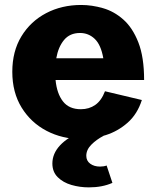

<svg xmlns="http://www.w3.org/2000/svg" viewBox="-20 -561 646 793"><path d="M315.4 13.2Q237.3 13.2 172.6 -20.5Q107.9 -54.2 69.3 -116.7Q30.8 -179.2 30.8 -264.6Q30.8 -349.1 68.4 -410.9Q106 -472.7 170.4 -506.6Q234.9 -540.5 315.4 -540.5Q359.4 -540.5 405.3 -527.3Q451.2 -514.2 489.5 -480.2Q527.8 -446.3 551.5 -385.7Q575.2 -325.2 575.2 -230.5H209.5Q214.8 -174.8 240 -142.3Q265.1 -109.9 314 -109.9Q348.1 -109.9 373.5 -127.7Q398.9 -145.5 413.6 -184.1L565.9 -147.9Q547.4 -89.8 507.3 -54.4Q467.3 -19 416.7 -2.9Q366.2 13.2 315.4 13.2ZM310.5 -424.8Q268.6 -424.8 244.6 -396Q220.7 -367.2 212.4 -320.3H406.7Q397 -376 371.3 -400.4Q345.7 -424.8 310.5 -424.8ZM347.2 212.9Q309.6 212.9 275.1 202.9Q240.7 192.9 218.5 170.9Q196.3 148.9 196.3 114.3Q196.3 32.7 321.8 -21H344.2V0H407.7Q377.9 15.6 357.2 36.6Q336.4 57.6 336.4 82.5Q336.4 103 352.5 115Q368.7 127 393.1 127Q408.7 127 420.4 122.6L444.3 194.3Q402.3 212.9 347.2 212.9Z"/></svg>

Font: Schibsted Grotesk ExtraBold
Style: Regular
Weight: 800
Designer: Bakken & Baeck AS, Henrik Kongsvoll
Foundry: Schibsted ASA
Version: Version 1.100; ttfautohint (v1.8.4.7-5d5b);gftools[0.9.25]